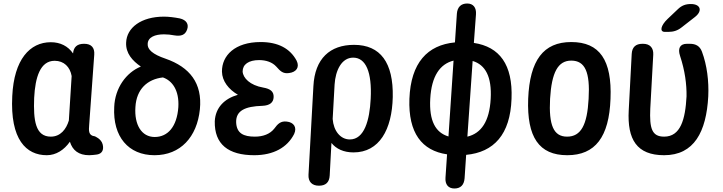

<svg xmlns="http://www.w3.org/2000/svg" viewBox="-20 -838 4125 1096"><path d="M50 -290C37 -41 130 48 247 48C300 48 346 18 379 -29C394 20 429 48 489 48C503 48 518 46 534 44C563 39 574 17 566 -14C558 -46 521 -60 521 -60C483 -64 487 -95 489 -124L518 -526C521 -566 501 -588 461 -588H459C421 -588 400 -570 397 -533C368 -575 324 -597 270 -597C150 -597 60 -498 50 -290ZM175 -279C181 -398 210 -491 292 -491C345 -491 380 -456 389 -404L373 -150C358 -100 325 -58 270 -58C182 -58 170 -151 175 -279Z M632 -227C623 -58 713 48 862 48C1010 48 1105 -56 1121 -214C1136 -363 1063 -455 925 -503C851 -528 821 -556 823 -587C824 -626 865 -642 916 -642C936 -642 956 -640 976 -636C1013 -630 1037 -638 1048 -669C1059 -699 1045 -724 1006 -733C975 -739 943 -743 916 -743C786 -743 703 -680 700 -595C697 -534 736 -491 784 -458C700 -424 636 -335 632 -227ZM753 -227C759 -330 822 -386 910 -396C962 -378 1004 -324 998 -226C990 -115 938 -56 863 -56C788 -56 746 -126 753 -227Z M1630 -421C1671 -426 1692 -454 1673 -492C1636 -561 1568 -598 1468 -598C1321 -598 1246 -521 1247 -429C1248 -375 1285 -328 1338 -297C1261 -275 1210 -224 1206 -146C1203 -14 1284 48 1431 48C1541 48 1620 4 1659 -73C1677 -112 1656 -140 1617 -144C1583 -148 1566 -132 1545 -103C1521 -73 1482 -58 1435 -58C1371 -58 1330 -76 1328 -141C1327 -205 1376 -231 1479 -234C1519 -236 1541 -252 1542 -284C1543 -316 1523 -331 1483 -338C1407 -351 1367 -393 1365 -430C1365 -470 1399 -495 1459 -495C1499 -495 1534 -483 1557 -458C1580 -432 1595 -416 1630 -421Z M1769 -346 1741 160C1739 199 1761 222 1800 222H1801C1839 222 1860 203 1862 164L1872 -22C1899 12 1942 32 1998 32C2145 32 2218 -98 2222 -284C2226 -480 2152 -582 2001 -582C1864 -582 1777 -504 1769 -346ZM1879 -159 1890 -356C1895 -436 1930 -509 1996 -509C2068 -509 2104 -427 2096 -274C2090 -152 2060 -42 1977 -42C1923 -42 1884 -91 1879 -159Z M2632 180 2641 46C2799 31 2893 -70 2900 -274C2908 -470 2831 -571 2685 -593L2697 -756C2700 -795 2681 -818 2647 -818C2612 -818 2591 -798 2588 -760L2577 -596C2420 -581 2325 -480 2317 -274C2310 -79 2388 22 2532 43L2523 176C2520 215 2539 238 2574 238C2609 238 2629 218 2632 180ZM2436 -274C2443 -404 2492 -473 2569 -492L2540 -59C2466 -81 2429 -148 2436 -274ZM2648 -58 2678 -490C2751 -468 2788 -400 2781 -274C2774 -145 2727 -77 2648 -58Z M3218 48C3378 48 3457 -56 3465 -274C3474 -495 3403 -598 3241 -598C3082 -598 3004 -494 2995 -274C2987 -55 3057 48 3218 48ZM3120 -274C3129 -425 3165 -492 3241 -492C3320 -492 3349 -426 3340 -274C3332 -124 3296 -58 3217 -58C3140 -58 3112 -123 3120 -274Z M3586 -530 3569 -208C3560 -42 3615 48 3771 48C3942 48 4012 -85 4023 -288C4027 -375 4016 -465 3987 -543C3975 -575 3952 -588 3918 -588H3901C3861 -588 3848 -561 3862 -519C3890 -434 3900 -357 3899 -288C3892 -156 3865 -58 3771 -58C3701 -58 3687 -105 3692 -218L3709 -526C3711 -565 3690 -588 3651 -588H3647C3609 -588 3588 -569 3586 -530ZM3775 -656H3795C3824 -656 3847 -663 3870 -681L3947 -741C3992 -776 3979 -815 3924 -815C3894 -815 3872 -807 3850 -786L3791 -730C3751 -692 3744 -656 3775 -656Z"/></svg>

Font: 寒蝉团圆体 Round
Style: Regular
Weight: 500
Designer: 寒蝉字型
Version: Version 2.700;Glyphs 3.1.1 (3135)